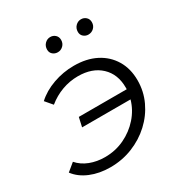

<svg xmlns="http://www.w3.org/2000/svg" viewBox="-173 -839 916 968"><g transform="rotate(-30 285.0 -354.5)"><path d="M168 -240 180 -294H459Q459 -299 459 -304Q459 -382 410 -428Q361 -474 278 -474Q230 -474 185 -457.5Q140 -441 102 -410L67 -451Q107 -488 165.5 -509Q224 -530 287 -530Q360 -530 414 -502.5Q468 -475 498.5 -424.5Q529 -374 529 -306Q529 -242 502.5 -185.5Q476 -129 429.5 -86Q383 -43 322 -18.5Q261 6 192 6Q128 6 76.5 -15.5Q25 -37 -4 -76L41 -113Q67 -83 107 -67.5Q147 -52 194 -52Q255 -52 307.5 -77Q360 -102 397.5 -144.5Q435 -187 450 -240ZM430 -629Q414 -629 402 -639.5Q390 -650 390 -667Q390 -688 403.5 -701.5Q417 -715 435 -715Q452 -715 464 -704Q476 -693 476 -675Q476 -655 462.5 -642Q449 -629 430 -629ZM252 -629Q235 -629 223 -639.5Q211 -650 211 -667Q211 -688 224.5 -701.5Q238 -715 256 -715Q273 -715 285 -704Q297 -693 297 -675Q297 -655 283.5 -642Q270 -629 252 -629Z"/></g></svg>

Font: Montserrat
Style: Italic
Weight: 400
Italic angle: -11.3°
Designer: Julieta Ulanovsky
Foundry: Julieta Ulanovsky
Version: Version 9.000; ttfautohint (v1.8.4.7-5d5b)